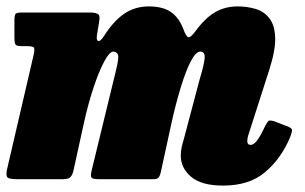

<svg xmlns="http://www.w3.org/2000/svg" viewBox="-30 -559 950 599"><path d="M38 -520H249.5Q266 -520 274.2 -516Q282.5 -512 280 -496L272.5 -449Q270 -432.5 276.8 -431Q283.5 -429.5 295 -447.5Q325.5 -495 358.8 -517Q392 -539 434 -539Q478 -539 503.2 -521.5Q528.5 -504 542 -468.5Q551 -443.5 558 -442.8Q565 -442 578.5 -460Q609.5 -502.5 640.8 -520.8Q672 -539 711.5 -539Q741 -539 767.2 -531.2Q793.5 -523.5 810.2 -502.2Q827 -481 828.5 -442.2Q830 -403.5 810 -341L745.5 -140Q743 -132.5 742.2 -127Q741.5 -121.5 741.5 -118.5Q741.5 -107 752 -107Q761.5 -107 772.2 -121Q783 -135 797.5 -166.5Q804.5 -180 808.8 -182.2Q813 -184.5 827.5 -180L859.5 -167.5Q879 -161 880.8 -154.8Q882.5 -148.5 873 -126Q845 -62 796 -21Q747 20 666 20Q598.5 20 566.2 -7.5Q534 -35 534 -73Q534 -87.5 537 -100.8Q540 -114 543.5 -125L592.5 -310Q607 -358 608.5 -378Q610 -398 594.5 -398Q581 -398 565.2 -367.8Q549.5 -337.5 533.8 -286Q518 -234.5 504 -170.5L471.5 -21Q469 -10.5 464.8 -5.2Q460.5 0 447.5 0H276.5Q258 0 255 -5.5Q252 -11 256 -27.5L331.5 -338Q342 -379.5 337.8 -388.8Q333.5 -398 323 -398Q312 -398 295.5 -367.8Q279 -337.5 261.8 -285.8Q244.5 -234 230.5 -169.5L199 -26Q196 -13.5 190 -6.8Q184 0 168 0H23Q-3.5 0 -7.8 -6.8Q-12 -13.5 -7.5 -33L74.5 -386Q78.5 -403.5 76.5 -409.2Q74.5 -415 55 -415H40Q24 -415 19.5 -418.8Q15 -422.5 15 -442V-494Q15 -510.5 18.2 -515.2Q21.5 -520 38 -520Z"/></svg>

Font: Besley* Narrow Fatface
Style: Italic
Weight: 900
Width: 4
Italic angle: -13°
Designer: Owen Earl
Foundry: indestructible type*
Version: Version 3.000; ttfautohint (v1.8.3)